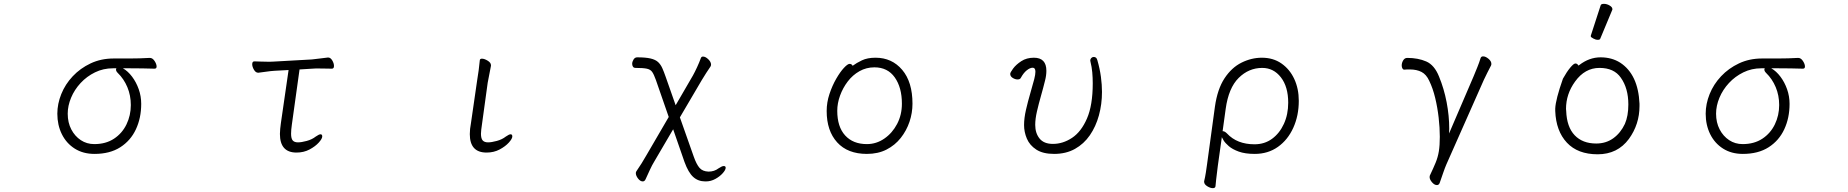

<svg xmlns="http://www.w3.org/2000/svg" viewBox="-20 -784 9608 998"><path d="M759 -483Q773 -483 783.5 -467Q794 -451 794 -438Q794 -427 783 -427Q750 -428 721 -428.5Q692 -429 657 -429H619Q645 -414 666.5 -385.5Q688 -357 701 -320.5Q714 -284 714 -244Q714 -171 686.5 -112Q659 -53 605 -18.5Q551 16 471 16Q412 16 368.5 -11.5Q325 -39 301.5 -86.5Q278 -134 278 -193Q278 -244 298.5 -295Q319 -346 358 -387.5Q397 -429 451 -454.5Q505 -480 571 -480H653Q707 -480 758 -483ZM567 -429Q517 -429 474 -408Q431 -387 399 -352.5Q367 -318 349.5 -276Q332 -234 332 -193Q332 -147 350.5 -111.5Q369 -76 400 -55.5Q431 -35 470 -35Q530 -35 572.5 -63Q615 -91 637.5 -137.5Q660 -184 660 -238Q660 -288 642 -331Q624 -374 592 -405Q583 -414 583 -422Q583 -425 585 -429Z M1480 -420 1406 -416Q1388 -415 1361 -411Q1334 -407 1323 -406H1322Q1309 -406 1300 -421.5Q1291 -437 1291 -450Q1291 -465 1302 -465Q1311 -465 1334 -464Q1357 -463 1379 -463Q1387 -463 1393.5 -463.5Q1400 -464 1405 -464L1601 -475Q1623 -477 1647.5 -480.5Q1672 -484 1684 -485H1686Q1698 -485 1707 -470Q1716 -455 1716 -441Q1716 -427 1705 -427Q1697 -427 1678.5 -427.5Q1660 -428 1640 -428Q1630 -428 1620 -428Q1610 -428 1602 -427L1537 -423L1497 -136Q1495 -122 1494 -110.5Q1493 -99 1493 -89Q1493 -64 1501.5 -54Q1510 -44 1529 -44Q1547 -44 1574.5 -51.5Q1602 -59 1621 -74Q1638 -86 1646 -86Q1655 -86 1655 -75Q1655 -63 1637 -43Q1619 -23 1589 -7Q1559 9 1521 9Q1435 9 1435 -88Q1435 -101 1436.5 -114.5Q1438 -128 1440 -144Z M2460 -365Q2464 -388 2468 -418Q2472 -448 2474 -471Q2475 -479 2485 -479Q2498 -479 2515 -468.5Q2532 -458 2532 -445V-442L2515 -354L2485 -136Q2483 -122 2481.5 -110Q2480 -98 2480 -89Q2480 -64 2489 -54Q2498 -44 2517 -44Q2535 -44 2562.5 -51.5Q2590 -59 2609 -74Q2626 -86 2634 -86Q2643 -86 2643 -75Q2643 -63 2625 -43Q2607 -23 2577 -7Q2547 9 2509 9Q2422 9 2422 -87Q2422 -113 2428 -144Z M3646 159Q3609 159 3583.5 136Q3558 113 3538 58L3479 -112L3380 57Q3370 73 3358 99Q3346 125 3336 147Q3331 159 3321 159Q3308 159 3296.5 144Q3285 129 3285 116Q3285 110 3288 106Q3302 86 3315 65Q3328 44 3340 23L3456 -176L3389 -369Q3379 -397 3370 -410Q3361 -423 3342 -427Q3323 -431 3284 -431Q3274 -431 3270 -437.5Q3266 -444 3266 -452Q3266 -463 3273 -474.5Q3280 -486 3292 -486Q3336 -486 3361.5 -480Q3387 -474 3400.5 -461.5Q3414 -449 3422.5 -430Q3431 -411 3440 -385L3492 -237L3582 -392Q3592 -410 3603.5 -435Q3615 -460 3623 -482Q3626 -490 3634 -490Q3647 -490 3661.5 -476Q3676 -462 3676 -448Q3676 -443 3673 -438Q3664 -425 3651 -405Q3638 -385 3628 -368L3514 -174L3586 30Q3600 70 3616 88.5Q3632 107 3663 108Q3693 108 3715 91Q3733 79 3742 79Q3752 79 3752 88Q3752 99 3737 116Q3722 133 3698.5 146Q3675 159 3649 159Z M4412 -442Q4432 -457 4460.5 -470.5Q4489 -484 4531 -484Q4616 -484 4669.5 -421Q4723 -358 4723 -245Q4723 -197 4707.5 -151Q4692 -105 4662 -67Q4632 -29 4588 -6.5Q4544 16 4486 16Q4386 16 4331.5 -44Q4277 -104 4277 -207Q4277 -252 4291.5 -295.5Q4306 -339 4326.5 -374.5Q4347 -410 4366.5 -431Q4386 -452 4396 -452Q4407 -452 4412 -442ZM4486 -35Q4535 -35 4576.5 -63.5Q4618 -92 4643 -139.5Q4668 -187 4668 -245Q4668 -329 4631 -381.5Q4594 -434 4525 -434Q4483 -434 4447.5 -414Q4412 -394 4386.5 -360.5Q4361 -327 4346.5 -287Q4332 -247 4332 -208Q4332 -125 4373 -80Q4414 -35 4486 -35Z M5459 16Q5401 16 5366.5 -6.5Q5332 -29 5317.5 -63.5Q5303 -98 5303 -134Q5303 -170 5313 -213.5Q5323 -257 5335.5 -299.5Q5348 -342 5356 -373Q5362 -397 5362 -411Q5362 -432 5348 -432Q5334 -432 5317 -418.5Q5300 -405 5286 -379Q5282 -371 5269 -371Q5257 -371 5244 -379Q5231 -387 5231 -400Q5231 -407 5246 -427.5Q5261 -448 5288.5 -466Q5316 -484 5354 -484Q5419 -484 5419 -416Q5419 -392 5412 -365Q5403 -328 5391 -286Q5379 -244 5370 -205Q5361 -166 5361 -135Q5361 -92 5383.5 -64Q5406 -36 5453 -36Q5505 -36 5552.5 -67.5Q5600 -99 5630 -168Q5660 -237 5660 -351Q5660 -380 5657.5 -408Q5655 -436 5648 -464Q5648 -466 5647.5 -467Q5647 -468 5647 -469Q5647 -477 5652.5 -482.5Q5658 -488 5665 -488Q5680 -488 5684 -471Q5697 -426 5702.5 -384.5Q5708 -343 5708 -306Q5708 -242 5692 -184Q5676 -126 5645 -81Q5614 -36 5567.5 -10Q5521 16 5459 16Z M6239 158Q6244 138 6248 112.5Q6252 87 6254 71L6295 -229Q6308 -321 6345 -377Q6382 -433 6433.5 -458.5Q6485 -484 6539 -484Q6598 -484 6641 -454Q6684 -424 6707.5 -373.5Q6731 -323 6731 -260Q6731 -183 6702.5 -120Q6674 -57 6622.5 -20.5Q6571 16 6502 16Q6452 16 6419 4Q6386 -8 6367 -24.5Q6348 -41 6340 -54.5Q6332 -68 6331 -71L6310 79Q6309 88 6306.5 108Q6304 128 6301.5 149Q6299 170 6298 184Q6297 194 6284 194Q6271 194 6255 184Q6239 174 6239 161ZM6337 -102Q6346 -102 6358 -90Q6410 -34 6501 -34Q6553 -34 6592 -62.5Q6631 -91 6653.5 -140Q6676 -189 6676 -250Q6676 -333 6638 -382Q6600 -431 6541 -431Q6471 -431 6418.5 -379Q6366 -327 6351 -218L6335 -102Z M7640 -388Q7649 -410 7659 -434.5Q7669 -459 7676 -482Q7679 -491 7689 -491Q7702 -491 7717 -478.5Q7732 -466 7732 -452Q7732 -446 7730 -443Q7722 -429 7711 -406Q7700 -383 7693 -369L7498 71Q7491 87 7481.5 114.5Q7472 142 7464 165Q7460 178 7449 178Q7436 178 7423.5 163.5Q7411 149 7411 136Q7411 131 7412 129Q7431 89 7442.5 61Q7454 33 7459 2.5Q7464 -28 7464 -73Q7464 -120 7458 -172.5Q7452 -225 7440 -275Q7428 -325 7409 -364Q7394 -397 7369 -410Q7344 -423 7308 -423Q7301 -423 7294.5 -423Q7288 -423 7280 -422H7279Q7273 -422 7269.5 -428.5Q7266 -435 7266 -444Q7266 -457 7273.5 -470Q7281 -483 7295 -483Q7351 -483 7393.5 -464.5Q7436 -446 7460 -386Q7486 -323 7499.5 -252.5Q7513 -182 7513 -115Q7513 -109 7512.5 -102.5Q7512 -96 7512 -90Z M8249 -599Q8300 -755 8300 -756Q8302 -764 8317 -764Q8332 -764 8346.5 -755.5Q8361 -747 8361 -737Q8361 -735 8361 -734L8298 -583Q8296 -577 8285 -577Q8274 -577 8261.5 -584Q8249 -591 8249 -594Q8249 -597 8249 -599ZM8182 -447 8185 -443 8189 -446Q8241 -486 8299.5 -486Q8358 -486 8402 -458Q8495 -397 8502 -245Q8502 -239 8502 -233Q8502 -138 8447 -62Q8388 18 8284.5 18Q8181 18 8124.5 -42.5Q8068 -103 8064 -207Q8064 -214 8064 -220Q8066 -267 8104 -375Q8124 -411 8142 -432.5Q8160 -454 8168.5 -454Q8177 -454 8182 -447ZM8277 -38Q8328 -38 8366 -65.5Q8404 -93 8426 -140Q8444 -181 8444 -241Q8444 -325 8405 -380Q8370 -431 8294 -431Q8218 -431 8167 -360Q8120 -295 8120 -218Q8120 -213 8121 -207Q8124 -124 8165 -81Q8206 -38 8277 -38Z M9327 -483Q9341 -483 9351.5 -467Q9362 -451 9362 -438Q9362 -427 9351 -427Q9318 -428 9289 -428.5Q9260 -429 9225 -429H9187Q9213 -414 9234.5 -385.5Q9256 -357 9269 -320.5Q9282 -284 9282 -244Q9282 -171 9254.5 -112Q9227 -53 9173 -18.5Q9119 16 9039 16Q8980 16 8936.5 -11.5Q8893 -39 8869.5 -86.5Q8846 -134 8846 -193Q8846 -244 8866.5 -295Q8887 -346 8926 -387.5Q8965 -429 9019 -454.5Q9073 -480 9139 -480H9221Q9275 -480 9326 -483ZM9135 -429Q9085 -429 9042 -408Q8999 -387 8967 -352.5Q8935 -318 8917.5 -276Q8900 -234 8900 -193Q8900 -147 8918.5 -111.5Q8937 -76 8968 -55.5Q8999 -35 9038 -35Q9098 -35 9140.5 -63Q9183 -91 9205.5 -137.5Q9228 -184 9228 -238Q9228 -288 9210 -331Q9192 -374 9160 -405Q9151 -414 9151 -422Q9151 -425 9153 -429Z"/></svg>

Font: Moon Stars Kai T Light
Style: Regular
Weight: 300
Designer: GuiWonder
Version: Version 1.101